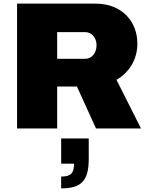

<svg xmlns="http://www.w3.org/2000/svg" viewBox="-20 -708 818 1058"><path d="M74 0H295V-231H404L509 0H757L622 -268C692 -309 737 -380 737 -468C737 -584 658 -688 505 -688H74ZM295 -384V-531H450C485 -531 512 -500 512 -459C512 -414 484 -384 450 -384ZM317 330C429 330 469 288 469 167V55H317V194H388C388 247 370 265 317 265Z"/></svg>

Font: Archivo Black
Style: Regular
Weight: 900
Designer: Hector Gatti
Foundry: Omnibus-Type
Version: Version 2.001